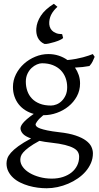

<svg xmlns="http://www.w3.org/2000/svg" viewBox="-20 -756 528 1020"><path d="M336.9 -293Q336.9 -318.8 328.4 -342Q319.8 -365.2 303 -382.6Q286.1 -399.9 261 -409.9Q235.8 -419.9 203.1 -419.9Q190.9 -419.9 176 -413.6Q161.1 -407.2 147.9 -395Q134.8 -382.8 126 -364.3Q117.2 -345.7 117.2 -321.8Q117.2 -295.9 125.2 -272.7Q133.3 -249.5 149.7 -232.4Q166 -215.3 191.2 -205.3Q216.3 -195.3 251 -195.3Q265.1 -195.3 280.5 -201.4Q295.9 -207.5 308.3 -220Q320.8 -232.4 328.9 -250.5Q336.9 -268.6 336.9 -293ZM252.9 2Q234.4 0 218.8 -2.4Q203.1 -4.9 189.5 -7.8Q154.3 11.2 134 26.4Q113.8 41.5 103.5 53.5Q93.3 65.4 90.6 75.2Q87.9 85 87.9 92.8Q87.9 113.3 101.6 131.6Q115.2 149.9 138.2 163.3Q161.1 176.8 191.4 184.8Q221.7 192.9 254.9 192.9Q287.6 192.9 314.5 184.1Q341.3 175.3 360.4 159.9Q379.4 144.5 389.9 123.3Q400.4 102.1 400.4 76.7Q400.4 63 394 51.5Q387.7 40 371.1 30.8Q354.5 21.5 325.9 14.2Q297.4 6.8 252.9 2ZM405.3 -313Q405.3 -275.4 388.4 -244.4Q371.6 -213.4 344.2 -191.2Q316.9 -168.9 282.2 -156.5Q247.6 -144 211.9 -144H210Q186.5 -124.5 177.7 -111.6Q168.9 -98.6 168.9 -95.7Q168.9 -89.8 174.1 -84.2Q179.2 -78.6 193.1 -73.5Q207 -68.4 231.4 -63.2Q255.9 -58.1 293.9 -53.7Q347.2 -47.9 381.8 -36.1Q416.5 -24.4 437 -9Q457.5 6.3 465.6 23.9Q473.6 41.5 473.6 58.6Q473.6 85.4 463.4 109.6Q453.1 133.8 435.5 154.3Q418 174.8 394 191.4Q370.1 208 342.8 219.7Q315.4 231.4 286.1 237.8Q256.8 244.1 228 244.1Q205.1 244.1 180.7 241Q156.2 237.8 132.3 231Q108.4 224.1 87.2 213.6Q65.9 203.1 49.8 188.2Q33.7 173.3 24.2 154.5Q14.6 135.7 14.6 111.8Q14.6 99.1 19.3 85.2Q23.9 71.3 38.1 55.2Q52.2 39.1 77.6 20.5Q103 2 145 -20.5Q113.3 -31.7 101.1 -45.9Q88.9 -60.1 88.9 -74.7Q88.9 -78.6 91.3 -85.2Q93.8 -91.8 101.3 -101.3Q108.9 -110.8 122.8 -123Q136.7 -135.3 159.2 -150.9Q134.3 -157.7 114 -170.7Q93.8 -183.6 79.3 -201.9Q64.9 -220.2 56.9 -243.4Q48.8 -266.6 48.8 -293.9Q48.8 -329.6 64.9 -361.6Q81.1 -393.6 107.4 -417.2Q133.8 -440.9 167.5 -454.8Q201.2 -468.8 236.8 -468.8Q266.1 -468.8 291.7 -460.4Q317.4 -452.1 338.4 -437Q363.8 -439.5 384.3 -443.4Q404.8 -447.3 421.1 -451.7Q437.5 -456.1 450.2 -460.4Q462.9 -464.8 473.1 -468.8L482.9 -454.1Q477.1 -440.4 471.7 -429Q466.3 -417.5 455.1 -405.3Q436.5 -401.9 418.7 -399.9Q400.9 -397.9 378.4 -397Q391.1 -378.4 398.2 -357.4Q405.3 -336.4 405.3 -313ZM172.9 -605Q175.3 -638.7 197 -672.4Q218.8 -706.1 266.1 -735.8L285.2 -719.7Q264.6 -701.2 253.9 -681.6Q243.2 -662.1 241.7 -639.6Q240.7 -626.5 244.1 -614.7Q247.6 -603 255.9 -594.2Q264.2 -585.4 277.6 -580.1Q291 -574.7 310.1 -574.7L315.4 -554.2Q311.5 -549.3 298.6 -543.5Q285.6 -537.6 269.8 -532.7Q253.9 -527.8 239 -524.7Q224.1 -521.5 216.3 -522.5Q203.1 -528.3 194.3 -537.1Q185.5 -545.9 180.4 -556.9Q175.3 -567.9 173.6 -580.1Q171.9 -592.3 172.9 -605Z"/></svg>

Font: Gentium Plus Eur
Style: Regular
Weight: 400
Designer: J. Victor Gaultney, Annie Olsen, Iska Routamaa, Becca Hirsbrunner
Foundry: SIL International
Version: Version 5.000